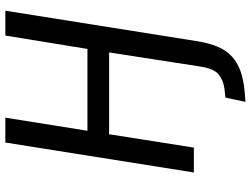

<svg xmlns="http://www.w3.org/2000/svg" viewBox="-130 -615 938 718"><g transform="rotate(-90 339.0 -256.0)"><path d="M317 193 333 118 369 114Q400 109 420.5 92Q441 75 449 25L502 -317H196L146 0H53L165 -705H258L209 -398H515L565 -705H658L543 18Q536 58 523.5 88.5Q511 119 488.5 140.5Q466 162 433 174Q400 186 354 190Z"/></g></svg>

Font: Nunito Sans 7pt Condensed Medium
Style: Italic
Weight: 500
Width: 3
Italic angle: -9°
Designer: Vernon Adams
Foundry: Vernon Adams
Version: Version 3.101;gftools[0.9.27]